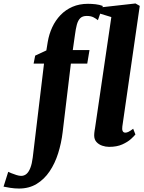

<svg xmlns="http://www.w3.org/2000/svg" viewBox="-154 -837 833 1108"><path d="M121.5 -595Q129 -640 147.5 -679.8Q166 -719.5 195.2 -750Q224.5 -780.5 264.2 -797.8Q304 -815 353.5 -815Q375 -815 397.5 -812.5Q420 -810 439.5 -802.5L411 -720.5Q401 -729 385.8 -737Q370.5 -745 346.5 -745Q322 -745 309 -732Q296 -719 289.5 -694.8Q283 -670.5 278.5 -635.5L266 -548H362.5L349.5 -470H255L207.5 -74Q200 -11 181.5 47.8Q163 106.5 132.2 152Q101.5 197.5 57.8 224.2Q14 251 -44 251Q-69.5 251 -94.8 247Q-120 243 -133.5 240L-106.5 154.5Q-102 157 -88.5 162.5Q-75 168 -59.2 173Q-43.5 178 -32 178Q-14.5 178 -1.2 166.8Q12 155.5 21.2 131.8Q30.5 108 35 71.5L100 -470H40L49 -516L113.5 -546ZM552 -107.5Q549.5 -90.5 553.8 -81Q558 -71.5 569.5 -71.5Q577 -71.5 586.5 -75.8Q596 -80 614.5 -94L627.5 -61Q619.5 -51 601 -34.2Q582.5 -17.5 551.5 -3.5Q520.5 10.5 475.5 10.5Q456 10.5 436 3.8Q416 -3 402.8 -17.5Q389.5 -32 389.5 -56Q389.5 -62 390.2 -69.2Q391 -76.5 392 -83.8Q393 -91 394 -95L488.5 -738.5L423 -758.5L432 -795L628 -817L652.5 -803Z"/></svg>

Font: Merriweather 36pt Black
Style: Italic
Weight: 900
Italic angle: -7.8°
Version: Version 2.101